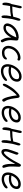

<svg xmlns="http://www.w3.org/2000/svg" viewBox="2250 -2816 603 5144"><g transform="rotate(90 2552.0 -244.5)"><path d="M91.8 -5.9Q60.5 -5.9 52.5 -51.5Q44.4 -97.2 60.1 -173.8Q72.3 -230.5 88.9 -250Q122.6 -404.3 138.2 -481Q141.6 -501.5 150.9 -513.7Q160.2 -525.9 171.9 -525.9Q189.9 -525.9 198 -508.1Q206.1 -490.2 199.2 -455.1Q195.8 -435.1 155.8 -272H181.2Q324.2 -272 429.2 -297.9Q448.7 -385.3 469.2 -439Q477.5 -462.9 485.8 -476.6Q494.1 -490.2 505.9 -490.2Q524.4 -490.2 531.5 -470Q538.6 -449.7 532.2 -419.9Q528.3 -401.9 512.5 -350.8Q496.6 -299.8 491.2 -269Q479.5 -211.4 473.1 -154.1Q466.8 -96.7 464.6 -58.8Q462.4 -21 460.9 -13.2Q458 0.5 448.2 8.8Q438.5 17.1 426.8 17.1Q397.9 17.1 393.6 -48.1Q389.2 -113.3 408.2 -202.1Q409.2 -209 411.6 -220.5Q414.1 -231.9 415 -236.8Q311 -213.9 142.1 -211.9Q142.1 -210.9 141.6 -209Q141.1 -207 141.1 -206.1Q133.8 -168.5 128.4 -129.9Q123 -91.3 120.1 -64Q117.2 -36.6 116.2 -29.8Q113.8 -19 107.2 -12.5Q100.6 -5.9 91.8 -5.9Z M725.1 -34.2Q660.2 -34.2 629.6 -72.8Q599.1 -111.3 610.8 -169.9Q621.1 -222.2 655.3 -271.7Q689.5 -321.3 738.8 -359.4Q788.1 -397.5 853 -420.7Q918 -443.8 984.9 -443.8Q1007.8 -443.8 1018.1 -432.1Q1023.9 -434.1 1029.8 -434.1Q1049.3 -434.1 1058.8 -416Q1068.4 -397.9 1064.9 -368.2Q1055.7 -287.6 1055.4 -234.6Q1055.2 -181.6 1067.9 -127.9Q1080.6 -74.2 1109.9 -21Q1121.1 -2.4 1109.1 17.3Q1097.2 37.1 1074.7 37.1Q1063.5 37.1 1058.1 32.5Q1052.7 27.8 1046.9 16.1Q1024.9 -23.9 1013.2 -51.5Q1001.5 -79.1 992.7 -130.6Q983.9 -182.1 987.8 -245.1Q960 -189.9 926 -148.2Q892.1 -106.4 857.7 -82.3Q823.2 -58.1 790 -46.1Q756.8 -34.2 725.1 -34.2ZM678.7 -159.2Q672.9 -129.9 680.7 -108.9Q694.3 -98.1 728 -98.1Q796.9 -98.1 864.5 -171.4Q932.1 -244.6 982.9 -380.9Q856.4 -367.7 775.9 -304.9Q695.3 -242.2 678.7 -159.2Z M1396.5 5.9Q1292.5 5.9 1243.2 -56.2Q1193.8 -118.2 1214.8 -221.2Q1230 -295.4 1277.3 -357.4Q1324.7 -419.4 1392.3 -455.3Q1460 -491.2 1531.7 -491.2Q1567.4 -491.2 1588.4 -476.8Q1609.4 -462.4 1603.5 -439.9Q1596.7 -410.2 1571.8 -410.2Q1562 -410.2 1550.3 -416.5Q1538.6 -422.9 1522.9 -422.9Q1466.8 -422.9 1414.1 -392.6Q1361.3 -362.3 1326.2 -313.7Q1291 -265.1 1280.8 -210.9Q1266.6 -141.6 1297.6 -100.3Q1328.6 -59.1 1390.6 -59.1Q1424.8 -59.1 1450.9 -66.2Q1477.1 -73.2 1491.5 -83Q1505.9 -92.8 1516.1 -102.8Q1526.4 -112.8 1534.4 -119.9Q1542.5 -127 1549.8 -127Q1566.4 -127 1572 -120.4Q1577.6 -113.8 1574.7 -97.2Q1565.9 -52.2 1514.4 -23.2Q1462.9 5.9 1396.5 5.9Z M1888.2 33.2Q1830.6 33.2 1789.6 14.6Q1748.5 -3.9 1728 -36.9Q1707.5 -69.8 1701.4 -114.5Q1695.3 -159.2 1707.5 -211.9Q1718.3 -267.6 1747.8 -322.3Q1777.3 -377 1818.6 -421.4Q1859.9 -465.8 1915 -493.4Q1970.2 -521 2027.3 -521Q2106 -521 2143.1 -478.5Q2180.2 -436 2164.6 -356.9Q2147.5 -270 2065.7 -220.5Q1983.9 -170.9 1868.2 -170.9Q1793.9 -170.9 1770.5 -192.9Q1762.7 -159.7 1765.6 -130.1Q1768.6 -100.6 1780.3 -78.6Q1792 -56.6 1818.6 -43.7Q1845.2 -30.8 1884.3 -30.8Q1925.8 -30.8 1962.4 -41.3Q1999 -51.8 2023.2 -66.9Q2047.4 -82 2066.7 -96.9Q2085.9 -111.8 2101.1 -122.3Q2116.2 -132.8 2126.5 -132.8Q2138.7 -132.8 2144.3 -123.3Q2149.9 -113.8 2146.5 -96.2Q2142.1 -77.6 2117.9 -54.9Q2093.8 -32.2 2058.6 -12.7Q2023.4 6.8 1977.3 20Q1931.2 33.2 1888.2 33.2ZM1790.5 -242.2Q1795.9 -242.2 1821.8 -237.5Q1847.7 -232.9 1871.6 -232.9Q1967.8 -232.9 2027.3 -268.6Q2086.9 -304.2 2099.6 -368.2Q2108.4 -411.6 2090.3 -433.8Q2072.3 -456.1 2023.4 -456.1Q1948.7 -456.1 1881.3 -394.3Q1814 -332.5 1783.2 -242.2Z M2249 -18.1Q2233.4 -18.1 2227.3 -32.5Q2221.2 -46.9 2225.1 -64.9Q2230 -93.8 2258.8 -146.7Q2287.6 -199.7 2329.1 -259.8Q2359.9 -304.7 2399.4 -347.2Q2439 -389.6 2467.3 -413.1Q2489.7 -432.6 2502.2 -442.4Q2514.6 -452.1 2530 -460Q2545.4 -467.8 2558.1 -467.8Q2597.2 -467.8 2604 -414.1Q2604 -413.6 2613.5 -342Q2623 -270.5 2630.4 -235.8Q2650.4 -140.1 2689 -81.1Q2690.9 -77.6 2694.6 -71.3Q2698.2 -64.9 2699.5 -62.7Q2700.7 -60.5 2702.9 -54.7Q2705.1 -48.8 2704.6 -46.4Q2704.1 -43.9 2704.1 -37.1Q2700.2 -22 2689.2 -11.5Q2678.2 -1 2664.1 -1Q2642.6 -1 2620.8 -43.2Q2599.1 -85.4 2580.1 -152.8Q2566.4 -198.2 2553 -269.8Q2539.6 -341.3 2535.2 -396Q2479 -347.7 2418 -268.3Q2356.9 -189 2310.1 -97.2Q2306.6 -90.3 2298.1 -73.7Q2289.6 -57.1 2285.9 -50.8Q2282.2 -44.4 2275.4 -34.9Q2268.6 -25.4 2262.5 -21.7Q2256.3 -18.1 2249 -18.1Z M3002.9 13.2Q2945.3 13.2 2905 -4.2Q2864.7 -21.5 2845 -52.5Q2825.2 -83.5 2819.6 -126.2Q2814 -168.9 2825.2 -219.2Q2835 -268.6 2862.5 -318.1Q2890.1 -367.7 2929.2 -408Q2968.3 -448.2 3020 -473.6Q3071.8 -499 3125 -499Q3203.1 -499 3237.8 -462.4Q3272.5 -425.8 3258.3 -354Q3242.7 -273.9 3166.3 -226.6Q3089.8 -179.2 2983.9 -179.2Q2911.6 -179.2 2888.2 -199.2Q2880.9 -168.9 2884 -142.1Q2887.2 -115.2 2897.9 -95Q2908.7 -74.7 2933.3 -62.7Q2958 -50.8 2994.1 -50.8Q3032.7 -50.8 3067.1 -60.8Q3101.6 -70.8 3124.8 -84.7Q3147.9 -98.6 3166.5 -112.8Q3185.1 -127 3199.2 -137Q3213.4 -147 3222.2 -147Q3235.8 -147 3242.2 -136.7Q3248.5 -126.5 3245.1 -108.9Q3240.2 -85 3203.6 -56.4Q3167 -27.8 3111.1 -7.3Q3055.2 13.2 3002.9 13.2ZM2908.2 -248Q2912.1 -248 2935.8 -244.1Q2959.5 -240.2 2984.9 -240.2Q3069.3 -240.2 3125 -273.7Q3180.7 -307.1 3191.9 -363.8Q3199.2 -398.9 3183.8 -416Q3168.5 -433.1 3125 -433.1Q3055.2 -433.1 2992.9 -379.6Q2930.7 -326.2 2901.9 -248Z M3433.6 -5.9Q3402.3 -5.9 3394.3 -51.5Q3386.2 -97.2 3401.9 -173.8Q3414.1 -230.5 3430.7 -250Q3464.4 -404.3 3480 -481Q3483.4 -501.5 3492.7 -513.7Q3502 -525.9 3513.7 -525.9Q3531.7 -525.9 3539.8 -508.1Q3547.9 -490.2 3541 -455.1Q3537.6 -435.1 3497.6 -272H3522.9Q3666 -272 3771 -297.9Q3790.5 -385.3 3811 -439Q3819.3 -462.9 3827.6 -476.6Q3835.9 -490.2 3847.7 -490.2Q3866.2 -490.2 3873.3 -470Q3880.4 -449.7 3874 -419.9Q3870.1 -401.9 3854.2 -350.8Q3838.4 -299.8 3833 -269Q3821.3 -211.4 3814.9 -154.1Q3808.6 -96.7 3806.4 -58.8Q3804.2 -21 3802.7 -13.2Q3799.8 0.5 3790 8.8Q3780.3 17.1 3768.6 17.1Q3739.7 17.1 3735.4 -48.1Q3731 -113.3 3750 -202.1Q3751 -209 3753.4 -220.5Q3755.9 -231.9 3756.8 -236.8Q3652.8 -213.9 3483.9 -211.9Q3483.9 -210.9 3483.4 -209Q3482.9 -207 3482.9 -206.1Q3475.6 -168.5 3470.2 -129.9Q3464.8 -91.3 3461.9 -64Q3459 -36.6 3458 -29.8Q3455.6 -19 3449 -12.5Q3442.4 -5.9 3433.6 -5.9Z M4050.3 20Q4020.5 20 4001.5 2.9Q3982.4 -14.2 3976.1 -41.3Q3969.7 -68.4 3970.5 -97.7Q3971.2 -127 3978.5 -155.8Q3989.3 -196.8 4012 -265.4Q4034.7 -334 4047.4 -363.8Q4050.3 -371.1 4054 -382.1Q4057.6 -393.1 4059.8 -398.7Q4062 -404.3 4064.9 -411.6Q4067.9 -418.9 4070.1 -422.9Q4072.3 -426.8 4075.2 -430.4Q4078.1 -434.1 4081.3 -435.5Q4084.5 -437 4088.4 -437Q4105 -437 4116.9 -419.4Q4128.9 -401.9 4124.5 -377.9Q4122.1 -365.2 4090.8 -284.4Q4059.6 -203.6 4050.3 -167Q4036.6 -119.6 4038.8 -84.2Q4041 -48.8 4063.5 -48.8Q4096.7 -48.8 4150.9 -112.8Q4205.1 -176.8 4275.4 -295.9Q4293.9 -327.6 4313 -363.8Q4332 -399.9 4343.3 -422.1Q4354.5 -444.3 4366 -464.6Q4377.4 -484.9 4386.7 -493.9Q4396 -502.9 4405.3 -502.9Q4423.8 -502.9 4436.3 -488.5Q4448.7 -474.1 4448.2 -448.2Q4447.8 -432.1 4445.3 -383.3Q4442.9 -334.5 4441.7 -292.2Q4440.4 -250 4441.4 -215.8Q4444.3 -166.5 4454.6 -124.5Q4464.8 -82.5 4472.2 -60.8Q4479.5 -39.1 4477.5 -29.8Q4475.6 -19 4466.8 -12Q4458 -4.9 4447.3 -4.9Q4417 -4.9 4400.9 -43.7Q4384.8 -82.5 4374.5 -160.2Q4368.2 -233.4 4373.5 -353Q4336.4 -280.8 4293.5 -210Q4152.8 20 4050.3 20Z M4785.2 13.2Q4727.5 13.2 4687.3 -4.2Q4647 -21.5 4627.2 -52.5Q4607.4 -83.5 4601.8 -126.2Q4596.2 -168.9 4607.4 -219.2Q4617.2 -268.6 4644.8 -318.1Q4672.4 -367.7 4711.4 -408Q4750.5 -448.2 4802.2 -473.6Q4854 -499 4907.2 -499Q4985.4 -499 5020 -462.4Q5054.7 -425.8 5040.5 -354Q5024.9 -273.9 4948.5 -226.6Q4872.1 -179.2 4766.1 -179.2Q4693.8 -179.2 4670.4 -199.2Q4663.1 -168.9 4666.3 -142.1Q4669.4 -115.2 4680.2 -95Q4690.9 -74.7 4715.6 -62.7Q4740.2 -50.8 4776.4 -50.8Q4814.9 -50.8 4849.4 -60.8Q4883.8 -70.8 4907 -84.7Q4930.2 -98.6 4948.7 -112.8Q4967.3 -127 4981.4 -137Q4995.6 -147 5004.4 -147Q5018.1 -147 5024.4 -136.7Q5030.8 -126.5 5027.3 -108.9Q5022.5 -85 4985.8 -56.4Q4949.2 -27.8 4893.3 -7.3Q4837.4 13.2 4785.2 13.2ZM4690.4 -248Q4694.3 -248 4718 -244.1Q4741.7 -240.2 4767.1 -240.2Q4851.6 -240.2 4907.2 -273.7Q4962.9 -307.1 4974.1 -363.8Q4981.4 -398.9 4966.1 -416Q4950.7 -433.1 4907.2 -433.1Q4837.4 -433.1 4775.1 -379.6Q4712.9 -326.2 4684.1 -248Z"/></g></svg>

Font: Shantell Sans Irregular
Style: Italic
Weight: 300
Italic angle: -11.31°
Designer: Stephen Nixon, Anya Danilova, Shantell Martin
Foundry: Arrow Type
Version: Version 1.006;[9816181b4]